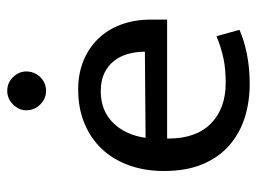

<svg xmlns="http://www.w3.org/2000/svg" viewBox="-112 -606 727 544"><g transform="rotate(-90 252.0 -334.5)"><path d="M468 -225H131V-221Q131 -143 173.5 -101Q216 -59 289 -59Q327 -59 356.5 -65Q386 -71 421 -85L439 -20Q410 -7 370.5 1Q331 9 286 9Q235 9 190.5 -5Q146 -19 112 -48.5Q78 -78 58.5 -124Q39 -170 39 -234Q39 -289 55.5 -334Q72 -379 102 -410.5Q132 -442 174.5 -459.5Q217 -477 270 -477Q315 -477 351.5 -462Q388 -447 414 -420Q440 -393 454 -355Q468 -317 468 -271ZM377 -288Q377 -314 370.5 -336.5Q364 -359 350.5 -376Q337 -393 316 -403Q295 -413 265 -413Q210 -413 175.5 -378Q141 -343 133 -286ZM211 -624Q211 -645 227.5 -661.5Q244 -678 266 -678Q289 -678 305 -661.5Q321 -645 321 -624Q321 -601 305 -584.5Q289 -568 266 -568Q244 -568 227.5 -584.5Q211 -601 211 -624Z"/></g></svg>

Font: Ek Mukta
Style: Regular
Weight: 400
Designer: Girish Dalvi and Yashodeep Gholap
Foundry: Ek Type
Version: Version 2.538;PS 1.001;hotconv 16.6.51;makeotf.lib2.5.65220;